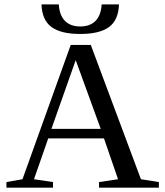

<svg xmlns="http://www.w3.org/2000/svg" viewBox="-20 -868 762 888"><path d="M225.1 -25.9V0H9.8V-25.9L84 -39.1L307.1 -660.2H399.9L631.8 -39.1L714.8 -25.9V0H438V-25.9L525.9 -39.1L460.9 -228H203.1L137.2 -39.1ZM330.1 -589.8 217.8 -272H445.8ZM351.1 -710.9Q261.7 -710.9 218 -743.2Q174.3 -775.4 171.9 -847.7H252Q254.9 -797.4 280.3 -771.5Q305.7 -745.6 351.1 -745.6Q396.5 -745.6 421.9 -771.5Q447.3 -797.4 450.2 -847.7H530.3Q527.8 -774.9 484.1 -742.9Q440.4 -710.9 351.1 -710.9Z"/></svg>

Font: Liberation Serif
Style: Regular
Weight: 400
Designer: Steve Matteson
Foundry: Ascender Corporation
Version: Version 2.1.5